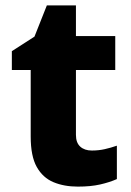

<svg xmlns="http://www.w3.org/2000/svg" viewBox="-20 -683 486 713"><path d="M321 -124Q346 -124 368.5 -129Q391 -134 414 -142V-18Q387 -6 352 2Q317 10 269 10Q218 10 178.5 -6.5Q139 -23 116.5 -63Q94 -103 94 -176V-423H24V-493L108 -547L154 -663H262V-549H408V-423H262V-182Q262 -153 278 -138.5Q294 -124 321 -124Z"/></svg>

Font: Noto Sans Gujarati ExtraBold
Style: Regular
Weight: 800
Designer: Jelle Bosma - Monotype Design Team, Universal Thirst
Foundry: Monotype Imaging Inc.
Version: Version 2.106; ttfautohint (v1.8.4.7-5d5b)